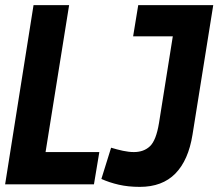

<svg xmlns="http://www.w3.org/2000/svg" viewBox="-23 -720 853 750"><path d="M-3 0 108 -700H247L155 -126H365L344 0ZM373 -21 411 -143Q434 -136 457 -131Q480 -126 500 -126Q539 -126 563 -149Q587 -172 598 -239L652 -578H497L517 -700H810L729 -194Q713 -94 662 -42Q611 10 523 10Q478 10 441 1.5Q404 -7 373 -21Z"/></svg>

Font: Georama SemiCondensed
Style: Bold Italic
Weight: 700
Width: 4
Italic angle: -9°
Designer: Jean-Baptiste Levee
Foundry: Production Type
Version: Version 1.000